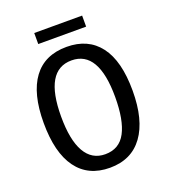

<svg xmlns="http://www.w3.org/2000/svg" viewBox="-145 -900 891 1014"><g transform="rotate(-20 300.0 -393.0)"><path d="M549.8 -332.5Q549.8 -168 485.1 -79.1Q420.4 9.8 299.3 9.8Q177.7 9.8 113.8 -77.6Q49.8 -165 49.8 -332.5Q49.8 -497.1 113.3 -583Q176.8 -668.9 300.3 -668.9Q420.9 -668.9 485.4 -584.2Q549.8 -499.5 549.8 -332.5ZM451.7 -332.5Q451.7 -592.8 300.3 -592.8Q147.9 -592.8 147.9 -332.5Q147.9 -200.7 186.5 -133.3Q225.1 -65.9 299.8 -65.9Q379.4 -65.9 415.5 -134.3Q451.7 -202.6 451.7 -332.5ZM434.6 -733.9H165.5V-795.9H434.6Z"/></g></svg>

Font: Cousine
Style: Regular
Weight: 400
Monospace: yes
Designer: Steve Matteson
Foundry: Monotype Imaging Inc.
Version: Version 1.21